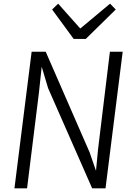

<svg xmlns="http://www.w3.org/2000/svg" viewBox="-20 -1030 725 1050"><path d="M59 0 153 -747H230L470 -197L505 -96L516 -212L581 -747H651L557 0H484L243 -548L208 -665L193 -524L128 0ZM383 -817 265 -978 298 -1010 419 -874 582 -1010 613 -978 449 -817Z"/></svg>

Font: Merriweather Sans Light
Style: Italic
Weight: 300
Italic angle: -7.5°
Designer: Eben Sorkin
Foundry: Eben Sorkin
Version: Version 2.001; ttfautohint (v1.8.3)